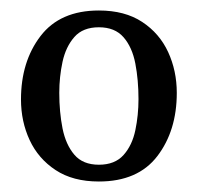

<svg xmlns="http://www.w3.org/2000/svg" viewBox="-20 -820 377 366"><path d="M20 -630.5Q20 -702.5 57.2 -751.2Q94.5 -800 168.5 -800Q218 -800 251 -778.2Q284 -756.5 300.5 -720.8Q317 -685 317 -643Q317 -571 280 -522.5Q243 -474 168.5 -474Q119 -474 86 -495.8Q53 -517.5 36.5 -553Q20 -588.5 20 -630.5ZM93 -643Q93 -606.5 99.2 -575.2Q105.5 -544 121.8 -525Q138 -506 168.5 -506Q199 -506 215.5 -524.5Q232 -543 238 -571.8Q244 -600.5 244 -631Q244 -667.5 238 -698.8Q232 -730 215.5 -749Q199 -768 168.5 -768Q138 -768 121.8 -749.5Q105.5 -731 99.2 -702.2Q93 -673.5 93 -643Z"/></svg>

Font: Besley* Narrow Medium
Style: Regular
Weight: 500
Width: 4
Designer: Owen Earl
Foundry: indestructible type*
Version: Version 3.000; ttfautohint (v1.8.3)